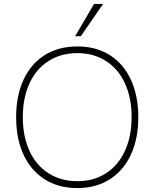

<svg xmlns="http://www.w3.org/2000/svg" viewBox="-20 -951 785 976"><path d="M62 -355Q62 -464 99.5 -545.5Q137 -627 207.5 -671Q278 -715 373 -715Q468 -715 538 -671Q608 -627 645.5 -545.5Q683 -464 683 -355Q683 -246 645.5 -165Q608 -84 538 -39.5Q468 5 373 5Q277 5 207 -39.5Q137 -84 99.5 -165Q62 -246 62 -355ZM649 -356Q649 -454 615 -527.5Q581 -601 518.5 -641Q456 -681 373 -681Q290 -681 227 -641Q164 -601 130 -527.5Q96 -454 96 -356Q96 -257 130 -183.5Q164 -110 227 -70Q290 -30 373 -30Q456 -30 518.5 -70Q581 -110 615 -184Q649 -258 649 -356ZM362 -767 458 -931H504L391 -767Z"/></svg>

Font: Be Vietnam Thin
Style: Regular
Weight: 100
Designer: Gabriel Lam
Foundry: TypeRant
Version: Version 4.000